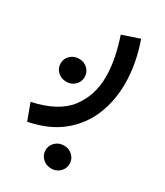

<svg xmlns="http://www.w3.org/2000/svg" viewBox="-172 -337 679 788"><g transform="rotate(30 168.0 57.0)"><path d="M146.5 325.7Q146.5 302.7 163.1 287.1Q179.7 271.5 203.6 271.5Q227.5 271.5 243.9 287.1Q260.3 302.7 260.3 325.7Q260.3 348.6 243.9 364.3Q227.5 379.9 203.6 379.9Q179.7 379.9 163.1 364.3Q146.5 348.6 146.5 325.7ZM22 -13.7Q22 -36.6 38.6 -52.2Q55.2 -67.9 79.1 -67.9Q103 -67.9 119.4 -52.2Q135.7 -36.6 135.7 -13.7Q135.7 9.3 119.4 24.9Q103 40.5 79.1 40.5Q55.2 40.5 38.6 24.9Q22 9.3 22 -13.7ZM22.9 262.7 -5.9 185.1Q113.3 159.2 162.1 94.5Q210.9 29.8 210.9 -58.6Q210.9 -100.1 201.9 -145.8Q192.9 -191.4 176.8 -238.8L257.8 -266.1Q293 -166 293 -73.2Q293 8.3 264.4 77.9Q235.8 147.5 176 196Q116.2 244.6 22.9 262.7Z"/></g></svg>

Font: Vazirmatn RD UI
Style: Regular
Weight: 400
Designer: Saber Rastikerdar
Foundry: Saber Rastikerdar
Version: Version 33.003